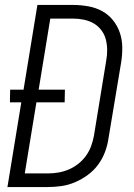

<svg xmlns="http://www.w3.org/2000/svg" viewBox="-20 -755 540 775"><path d="M10 0 66 -342H20L21 -393H75L131 -735H275Q306 -735 336.5 -729.5Q367 -724 392.5 -710Q418 -696 436 -673.5Q454 -651 463.5 -623.5Q473 -596 473.5 -565Q474 -534 469 -503L418 -197Q414 -169 404 -142Q394 -115 376.5 -91Q359 -67 334.5 -49Q310 -31 283 -19.5Q256 -8 228 -4Q200 0 173 0ZM80 -55H173Q194 -55 215 -58.5Q236 -62 256.5 -70.5Q277 -79 295 -93Q313 -107 326.5 -125.5Q340 -144 347.5 -164.5Q355 -185 359 -206L409 -512Q413 -534 412.5 -556Q412 -578 406.5 -598Q401 -618 388 -634.5Q375 -651 357.5 -661Q340 -671 318.5 -675.5Q297 -680 275 -680H183L136 -393H242L241 -342H127Z"/></svg>

Font: Iosevka Light Oblique
Style: Regular
Weight: 300
Italic angle: -9°
Monospace: yes
Designer: Belleve Invis
Foundry: Belleve Invis
Version: Version 32.5.0; ttfautohint (v1.8.4)